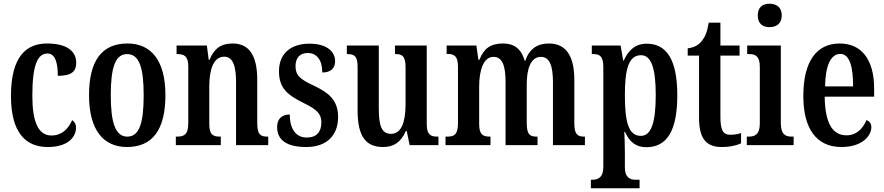

<svg xmlns="http://www.w3.org/2000/svg" viewBox="-20 -781 4758 1033"><path d="M237 10C352 10 389 -49 389 -94C389 -114 381 -126 368 -135C350 -90 313 -52 257 -52C185 -52 154 -127 154 -266C154 -442 186 -493 236 -493C279 -493 291 -438 291 -373C369 -373 390 -399 390 -444C390 -505 340 -547 233 -547C124 -547 39 -480 39 -265C39 -66 119 10 237 10Z M663 10C799 10 870 -81 870 -269C870 -457 792 -547 666 -547C530 -547 459 -457 459 -269C459 -81 537 10 663 10ZM665 -46C600 -46 576 -123 576 -269C576 -415 599 -490 664 -490C730 -490 753 -415 753 -269C753 -123 731 -46 665 -46Z M926 0H1168V-46H1164C1128 -46 1106 -54 1106 -113V-316C1106 -398 1125 -476 1186 -476C1234 -476 1250 -424 1250 -339V0H1423V-46H1419C1383 -46 1364 -55 1364 -118V-352C1364 -488 1317 -547 1231 -547C1168 -547 1132 -519 1107 -459H1103L1093 -536H930V-490H934C969 -490 993 -481 993 -423V-117C993 -55 968 -46 932 -46H926Z M1628 10C1738 10 1799 -53 1799 -151C1799 -241 1751 -281 1667 -321C1594 -355 1570 -375 1570 -426C1570 -469 1594 -496 1635 -496C1683 -496 1714 -460 1714 -391C1760 -391 1783 -414 1783 -452C1783 -502 1740 -546 1645 -546C1547 -546 1481 -495 1481 -398C1481 -309 1523 -271 1617 -225C1684 -192 1709 -169 1709 -123C1709 -73 1685 -41 1630 -41C1571 -41 1539 -89 1539 -165C1503 -165 1471 -147 1471 -98C1471 -29 1520 10 1628 10Z M2041 10C2096 10 2136 -13 2164 -77H2168L2184 0H2339V-46H2333C2301 -46 2276 -53 2276 -112V-536H2105V-490H2108C2141 -490 2162 -482 2162 -421V-220C2162 -125 2140 -61 2084 -61C2032 -61 2018 -106 2018 -200V-536H1846V-490H1849C1887 -490 1904 -479 1904 -421V-187C1904 -50 1946 10 2041 10Z M2377 0H2619V-46H2617C2581 -46 2558 -54 2558 -113V-316C2558 -400 2580 -475 2635 -475C2684 -475 2700 -425 2700 -339V0H2872V-46H2868C2833 -46 2814 -55 2814 -118V-329C2814 -407 2834 -475 2890 -475C2938 -475 2955 -425 2955 -339V0H3127V-46H3125C3089 -46 3070 -55 3070 -118V-352C3070 -488 3019 -547 2934 -547C2872 -547 2829 -520 2806 -454H2803C2783 -523 2742 -547 2686 -547C2619 -547 2583 -520 2559 -459H2554L2543 -536H2383V-491H2385C2421 -491 2444 -482 2444 -423V-117C2444 -55 2422 -46 2386 -46H2377Z M3159 232H3421V186H3399C3374 186 3342 178 3342 119V42C3342 -3 3340 -41 3339 -71H3343C3365 -20 3400 11 3457 11C3567 11 3624 -75 3624 -268C3624 -461 3566 -546 3459 -546C3397 -546 3359 -508 3336 -455H3333L3319 -536H3164V-490H3172C3204 -490 3226 -481 3226 -421V117C3226 177 3194 186 3168 186H3159ZM3428 -50C3360 -50 3342 -128 3342 -270C3342 -403 3360 -484 3429 -484C3486 -484 3508 -408 3508 -270C3508 -128 3486 -50 3428 -50Z M3863 10C3913 10 3949 -1 3967 -10V-65C3949 -59 3930 -56 3908 -56C3869 -56 3856 -84 3856 -151V-482H3959V-536H3856V-659H3793C3785 -608 3773 -582 3757 -562C3741 -541 3717 -525 3680 -521V-482H3741V-146C3741 -30 3784 10 3863 10Z M4120 -635C4156 -635 4186 -653 4186 -698C4186 -743 4156 -761 4120 -761C4084 -761 4057 -743 4057 -698C4057 -653 4084 -635 4120 -635ZM3998 0H4250V-46H4240C4204 -46 4181 -59 4181 -119V-536H4000V-490H4011C4046 -490 4068 -477 4068 -421V-117C4068 -59 4044 -46 4008 -46H3998Z M4507 10C4620 10 4668 -51 4668 -97C4668 -118 4656 -130 4642 -135C4623 -90 4589 -53 4534 -53C4459 -53 4419 -118 4417 -261H4683V-305C4683 -463 4613 -547 4498 -547C4374 -547 4302 -452 4302 -264C4302 -90 4372 10 4507 10ZM4570 -316H4419C4421 -429 4450 -491 4501 -491C4551 -491 4570 -422 4570 -316Z"/></svg>

Font: Noto Serif Sinhala ExtraCondensed SemiBold
Style: Regular
Weight: 600
Width: 2
Designer: Jelle Bosma - Monotype Design Team
Foundry: Monotype Imaging Inc.
Version: Version 2.007